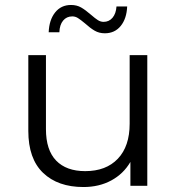

<svg xmlns="http://www.w3.org/2000/svg" viewBox="-20 -748 713 773"><path d="M573 -526V0H505V-96Q477 -48 428 -21.5Q379 5 316 5Q213 5 153.5 -52Q94 -109 94 -221V-526H165V-228Q165 -144 206 -101.5Q247 -59 323 -59Q407 -59 454.5 -109Q502 -159 502 -250V-526ZM322 -654Q304 -669 293.5 -675.5Q283 -682 271 -682Q248 -682 234 -665Q220 -648 219 -618H176Q178 -668 202 -698Q226 -728 266 -728Q289 -728 306.5 -718Q324 -708 347 -688Q363 -674 374 -667Q385 -660 397 -660Q419 -660 433 -676.5Q447 -693 449 -722H492Q490 -673 466 -643.5Q442 -614 402 -614Q379 -614 361 -624.5Q343 -635 322 -654Z"/></svg>

Font: CMG Sans
Style: Regular
Weight: 400
Designer: Julieta Ulanovsky
Foundry: Julieta Ulanovsky
Version: Version 7.200